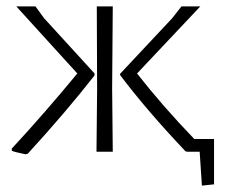

<svg xmlns="http://www.w3.org/2000/svg" viewBox="-20 -475 706 601"><path d="M60 8Q26 1 17 -3V-10Q118 -119 222 -245L31 -455H91L118 -418L276 -245V-239Q187 -125 67 6ZM282 0 284 -195 283 -455H333L331 -198L333 0ZM565 0 560 -2Q438 -131 356 -240V-244L519 -418L548 -455H607L409 -245Q488 -144 588 -40H650V102L612 106L605 0Z"/></svg>

Font: Alegreya Sans Light
Style: Regular
Weight: 300
Designer: Juan Pablo del Peral
Foundry: Huerta Tipografica
Version: Version 2.007